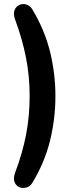

<svg xmlns="http://www.w3.org/2000/svg" viewBox="-20 -733 392 939"><path d="M137 163Q127 179 109 184Q91 189 75 182.5Q59 176 51.5 158.5Q44 141 53 114Q90 17 107.5 -74.5Q125 -166 125 -263Q125 -361 107 -452Q89 -543 53 -640Q44 -667 51.5 -684.5Q59 -702 75 -709Q91 -716 108.5 -711Q126 -706 137 -689Q198 -588 224.5 -481Q251 -374 251 -263Q251 -152 224.5 -44.5Q198 63 137 163Z"/></svg>

Font: Chiron GoRound TC M
Style: Regular
Weight: 500
Designer: Ryoko NISHIZUKA 西塚涼子 (kana, bopomofo & ideographs); Paul D. Hunt (Latin, Greek & Cyrillic); Sandoll Communications 산돌커뮤니
Foundry: Adobe
Version: Version 1.000;hotconv 1.1.1;makeotfexe 2.6.0